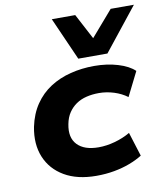

<svg xmlns="http://www.w3.org/2000/svg" viewBox="-86 -844 807 928"><g transform="rotate(-10 317.0 -380.5)"><path d="M313 11Q219 11 156 -26Q93 -63 66.5 -127.5Q40 -192 56 -275Q69 -337 100 -382.5Q131 -428 176 -457Q221 -486 276.5 -500Q332 -514 393 -514Q456 -514 509 -498Q562 -482 590 -455L531 -337Q503 -358 466.5 -369.5Q430 -381 393 -381Q360 -381 331.5 -374Q303 -367 281 -352Q259 -337 243.5 -314Q228 -291 222 -259Q209 -194 243 -158.5Q277 -123 347 -123Q386 -123 427.5 -134.5Q469 -146 503 -166L540 -48Q513 -31 477.5 -17.5Q442 -4 400.5 3.5Q359 11 313 11ZM324 -562 231 -772H346L412 -647L520 -772H634L467 -562Z"/></g></svg>

Font: Nunito Sans 7pt SemiExpanded ExtraBold
Style: Italic
Weight: 800
Width: 6
Italic angle: -9°
Designer: Vernon Adams
Foundry: Vernon Adams
Version: Version 3.101;gftools[0.9.27]